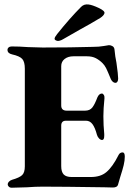

<svg xmlns="http://www.w3.org/2000/svg" viewBox="-20 -872 617 897"><path d="M16 -11Q16 -17 21.5 -23Q27 -29 36 -32Q71 -42 83.5 -54Q96 -66 96 -95V-551Q96 -583 84 -596.5Q72 -610 36 -618Q15 -623 15 -639Q15 -646 20.5 -650.5Q26 -655 35 -655Q71 -655 110 -652Q160 -650 179 -650Q313 -650 412 -653Q443 -653 464.5 -657Q486 -661 489 -661Q498 -661 506 -656Q514 -651 515 -640Q518 -607 524 -579Q532 -523 532 -505Q532 -496 528.5 -490.5Q525 -485 519 -485Q513 -485 507.5 -489.5Q502 -494 498 -502Q483 -539 476 -553Q469 -567 459 -577Q445 -591 428 -600Q411 -609 386 -609H323Q298 -609 282 -596.5Q266 -584 266 -563V-379Q266 -355 292 -355H377Q400 -355 411.5 -370Q423 -385 435 -417Q443 -435 456 -435Q461 -435 465 -428.5Q469 -422 468 -412Q463 -364 463 -329Q463 -286 467 -246V-238Q467 -218 457 -218Q450 -218 443 -225Q436 -232 433 -242Q424 -276 412 -292Q400 -308 382 -308H288Q266 -308 266 -285V-96Q266 -69 277.5 -57Q289 -45 315 -45H404Q450 -45 477 -68Q506 -92 534 -148Q540 -160 553 -160Q563 -160 563 -140Q563 -122 558 -101Q553 -80 542 -46L531 -8Q527 4 507 4L468 3Q273 0 179 0Q145 0 106 3Q54 5 35 5Q26 5 21 0Q16 -5 16 -11ZM235 -691Q235 -698 247 -713Q307 -788 359 -840Q373 -854 394 -851Q411 -849 441 -835Q471 -821 468 -810Q465 -799 448 -788Q400 -759 352 -733L275 -689Q267 -684 259 -682Q251 -680 248 -681Q235 -684 235 -691Z"/></svg>

Font: EB Garamond ExtraBold
Style: Regular
Weight: 800
Designer: Georg Duffner and Octavio Pardo
Foundry: Georg Duffner
Version: Version 1.000